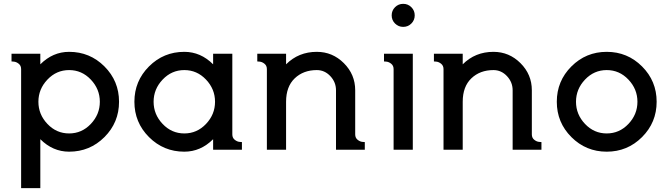

<svg xmlns="http://www.w3.org/2000/svg" viewBox="-20 -780 3480 1000"><path d="M227 -365.5Q180 -316 180 -250Q180 -184 227 -134.5Q274 -85 340 -85Q406 -85 453 -134.5Q500 -184 500 -250Q500 -316 453 -365.5Q406 -415 340 -415Q274 -415 227 -365.5ZM40 -500H190V-445Q255 -510 340 -510Q448 -510 524 -434Q600 -358 600 -250Q600 -142 524 -66Q448 10 340 10Q255 10 190 -55V200H90V-420Q90 -438 77.5 -448Q65 -458 52 -459L40 -460Z M827 -365.5Q780 -316 780 -250Q780 -184 827 -134.5Q874 -85 940 -85Q1006 -85 1053 -134.5Q1100 -184 1100 -250Q1100 -316 1053 -365.5Q1006 -415 940 -415Q874 -415 827 -365.5ZM1240 -40V0H1090V-55Q1025 10 940 10Q832 10 756 -66Q680 -142 680 -250Q680 -358 756 -434Q832 -510 940 -510Q1025 -510 1090 -445V-500H1190V-80Q1190 -62 1202.5 -52Q1215 -42 1228 -41Z M1470 -500V-445Q1535 -510 1630 -510Q1712 -510 1771 -451Q1830 -392 1830 -310V-80Q1830 -62 1842.5 -52Q1855 -42 1868 -41L1880 -40V0H1730V-310Q1730 -352 1700.5 -383.5Q1671 -415 1630 -415Q1560 -415 1515 -372Q1470 -329 1470 -250V0H1370V-420Q1370 -438 1357.5 -448Q1345 -458 1332 -459L1320 -460V-500Z M2037.5 -657.5Q2020 -675 2020 -700Q2020 -725 2037.5 -742.5Q2055 -760 2080 -760Q2105 -760 2122.5 -742.5Q2140 -725 2140 -700Q2140 -675 2122.5 -657.5Q2105 -640 2080 -640Q2055 -640 2037.5 -657.5ZM1980 -460V-500H2130V0H2030V-420Q2030 -438 2017.5 -448Q2005 -458 1992 -459Z M2390 -500V-445Q2455 -510 2550 -510Q2632 -510 2691 -451Q2750 -392 2750 -310V-80Q2750 -62 2762.5 -52Q2775 -42 2788 -41L2800 -40V0H2650V-310Q2650 -352 2620.5 -383.5Q2591 -415 2550 -415Q2480 -415 2435 -372Q2390 -329 2390 -250V0H2290V-420Q2290 -438 2277.5 -448Q2265 -458 2252 -459L2240 -460V-500Z M3027 -365.5Q2980 -316 2980 -250Q2980 -184 3027 -134.5Q3074 -85 3140 -85Q3206 -85 3253 -134.5Q3300 -184 3300 -250Q3300 -316 3253 -365.5Q3206 -415 3140 -415Q3074 -415 3027 -365.5ZM3324 -434Q3400 -358 3400 -250Q3400 -142 3324 -66Q3248 10 3140 10Q3032 10 2956 -66Q2880 -142 2880 -250Q2880 -358 2956 -434Q3032 -510 3140 -510Q3248 -510 3324 -434Z"/></svg>

Font: Laverick
Style: Regular
Weight: 400
Designer: Daniel Pimley
Foundry: Daniel Pimley
Version: Version 1.000;PS 001.001;hotconv 1.0.56